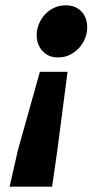

<svg xmlns="http://www.w3.org/2000/svg" viewBox="-20 -532 390 722"><path d="M16 170 48 30 130 -262H234L196 30L176 170ZM198 -316Q162 -316 140 -340Q118 -364 118 -400Q118 -421 126 -441Q134 -461 148.5 -477Q163 -493 183 -502.5Q203 -512 228 -512Q264 -512 286 -489Q308 -466 308 -428Q308 -408 300 -388Q292 -368 277.5 -352Q263 -336 243 -326Q223 -316 198 -316Z"/></svg>

Font: TypoPRO Source Sans Pro
Style: Italic
Weight: 900
Italic angle: -11°
Designer: Paul D. Hunt
Foundry: Adobe Systems Incorporated
Version: Version 1.075;PS 2.000;hotconv 1.0.86;makeotf.lib2.5.63406